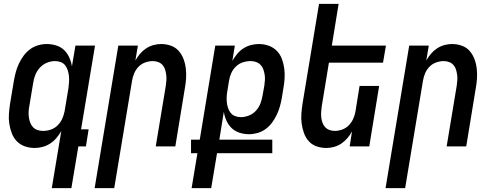

<svg xmlns="http://www.w3.org/2000/svg" viewBox="-20 -755 2540 990"><path d="M202 -80Q222 -80 241.5 -86.5Q261 -93 276.5 -108Q292 -123 300.5 -142Q309 -161 313 -181L333 -301Q335 -316 336 -332Q337 -348 335.5 -363Q334 -378 329.5 -392Q325 -406 316.5 -417.5Q308 -429 294 -434.5Q280 -440 264 -440Q243 -440 222 -431.5Q201 -423 185.5 -406Q170 -389 162 -368.5Q154 -348 151 -327L131 -207Q128 -192 127.5 -177.5Q127 -163 129 -149Q131 -135 136 -122Q141 -109 150.5 -99Q160 -89 173.5 -84.5Q187 -80 202 -80ZM247 215 296 -79Q285 -60 270.5 -43Q256 -26 238 -14.5Q220 -3 199.5 2.5Q179 8 159 8Q132 8 108 -0.5Q84 -9 67 -26.5Q50 -44 41 -67.5Q32 -91 28 -116.5Q24 -142 26 -168.5Q28 -195 32 -221L52 -341Q56 -363 62 -385Q68 -407 78 -428Q88 -449 102 -468Q116 -487 135 -501Q154 -515 176.5 -521.5Q199 -528 221 -528Q246 -528 270 -520.5Q294 -513 310.5 -497Q327 -481 337 -459Q347 -437 351 -413L369 -520H470L398 -88H437L423 0H384L348 215Z M468 215 590 -520H691L678 -443Q688 -461 702 -477.5Q716 -494 733.5 -505.5Q751 -517 771 -522.5Q791 -528 810 -528Q837 -528 861 -519.5Q885 -511 901 -493Q917 -475 926 -451.5Q935 -428 938 -402.5Q941 -377 939.5 -351Q938 -325 933 -299L884 0H783L835 -313Q837 -327 838 -341.5Q839 -356 837 -370Q835 -384 831 -397Q827 -410 818 -420Q809 -430 796 -435Q783 -440 768 -440Q749 -440 729 -433Q709 -426 694.5 -411Q680 -396 672 -377Q664 -358 661 -339L569 215Z M968 215 998 35H965V-35H1010L1090 -520H1191L1178 -441Q1189 -460 1203 -477Q1217 -494 1235 -505.5Q1253 -517 1273.5 -522.5Q1294 -528 1314 -528Q1341 -528 1365 -519.5Q1389 -511 1406.5 -493.5Q1424 -476 1433 -452.5Q1442 -429 1445.5 -403.5Q1449 -378 1447.5 -351.5Q1446 -325 1441 -299L1433 -249Q1429 -227 1423 -205.5Q1417 -184 1407 -163Q1397 -142 1383 -123Q1369 -104 1350 -90Q1331 -76 1308.5 -69.5Q1286 -63 1264 -63Q1239 -63 1215.5 -70.5Q1192 -78 1175 -94Q1158 -110 1148 -132Q1138 -154 1134 -178L1111 -35H1384V35H1099L1069 215ZM1222 -151Q1243 -151 1264 -159.5Q1285 -168 1300 -184.5Q1315 -201 1323 -222Q1331 -243 1334 -264L1343 -313Q1345 -328 1346 -342.5Q1347 -357 1344.5 -371Q1342 -385 1337.5 -398Q1333 -411 1323 -421Q1313 -431 1300 -435.5Q1287 -440 1272 -440Q1252 -440 1232 -433.5Q1212 -427 1196.5 -412Q1181 -397 1172.5 -378Q1164 -359 1161 -339L1153 -290Q1150 -274 1149 -258.5Q1148 -243 1149.5 -228Q1151 -213 1155.5 -199Q1160 -185 1169 -173.5Q1178 -162 1192 -156.5Q1206 -151 1222 -151Z M1663 8Q1636 8 1612 -0.5Q1588 -9 1572 -27Q1556 -45 1547.5 -68.5Q1539 -92 1535.5 -117.5Q1532 -143 1534 -169Q1536 -195 1540 -221L1625 -735H1726L1691 -520H1970L1955 -432H1676L1639 -207Q1637 -193 1636 -178.5Q1635 -164 1636.5 -150Q1638 -136 1642.5 -123Q1647 -110 1656 -100Q1665 -90 1678 -85Q1691 -80 1706 -80Q1725 -80 1744.5 -87Q1764 -94 1778.5 -109Q1793 -124 1801.5 -143Q1810 -162 1813 -181L1834 -312H1935L1884 0H1783L1795 -77Q1785 -59 1771 -42.5Q1757 -26 1739.5 -14.5Q1722 -3 1702 2.5Q1682 8 1663 8Z M1968 215 2090 -520H2191L2178 -443Q2188 -461 2202 -477.5Q2216 -494 2233.5 -505.5Q2251 -517 2271 -522.5Q2291 -528 2310 -528Q2337 -528 2361 -519.5Q2385 -511 2401 -493Q2417 -475 2426 -451.5Q2435 -428 2438 -402.5Q2441 -377 2439.5 -351Q2438 -325 2433 -299L2384 0H2283L2335 -313Q2337 -327 2338 -341.5Q2339 -356 2337 -370Q2335 -384 2331 -397Q2327 -410 2318 -420Q2309 -430 2296 -435Q2283 -440 2268 -440Q2249 -440 2229 -433Q2209 -426 2194.5 -411Q2180 -396 2172 -377Q2164 -358 2161 -339L2069 215Z"/></svg>

Font: Iosevka Term Curly Semibold
Style: Italic
Weight: 600
Italic angle: -9°
Designer: Belleve Invis
Foundry: Belleve Invis
Version: Version 32.3.0